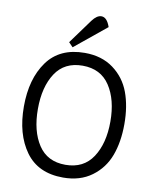

<svg xmlns="http://www.w3.org/2000/svg" viewBox="-99 -990 872 1080"><g transform="rotate(10 337.0 -449.5)"><path d="M336 -696Q433 -696 499.5 -647Q566 -598 595 -520Q624 -442 624 -340Q624 -238 595 -160Q566 -82 499.5 -33Q433 16 336 16Q193 16 121.5 -83Q50 -182 50 -340Q50 -498 121.5 -597Q193 -696 336 -696ZM181.5 -544.5Q130 -466 130 -340Q130 -214 181.5 -135.5Q233 -57 336.5 -57Q440 -57 492 -136Q544 -215 544 -340Q544 -465 492 -544Q440 -623 336.5 -623Q233 -623 181.5 -544.5ZM392 -915Q424 -915 442 -862L262 -715L238 -740L340 -880Q366 -915 392 -915Z"/></g></svg>

Font: Imprima
Style: Regular
Weight: 400
Version: Version 1.001